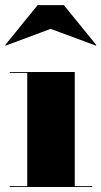

<svg xmlns="http://www.w3.org/2000/svg" viewBox="-24 -748 405 768"><path d="M275 -460V-3.5H345V0H15V-3.5H85V-456.5H15V-460ZM-1.5 -565.5 -3.5 -567.5 126.5 -727.5H231.5L361.5 -567.5L359.5 -565.5L178.5 -632.5Z"/></svg>

Font: Bodoni Moda 48pt Black
Style: Regular
Weight: 900
Designer: Owen Earl
Foundry: indestructible type
Version: Version 2.004